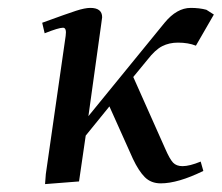

<svg xmlns="http://www.w3.org/2000/svg" viewBox="-20 -464 567 491"><path d="M87.9 -405.8Q151.9 -429.2 174.6 -436.5Q197.3 -443.8 210.9 -443.8Q241.2 -443.8 241.2 -419.9Q241.2 -418.9 238.8 -401.9L206.1 -167L400.9 -405.8Q432.1 -443.8 467.8 -443.8Q490.2 -443.8 507.8 -439L526.9 -426.8L481 -347.2Q461.4 -355 435.1 -355Q412.6 -355 394.8 -345.9Q377 -336.9 356.9 -311L320.8 -267.1L402.8 -83Q414.1 -57.1 422.6 -48.1Q431.2 -39.1 446.8 -39.1Q464.8 -39.1 493.2 -50.8L500 -26.9Q435.1 4.9 391.1 4.9Q366.2 4.9 350.3 -11Q334.5 -26.9 319.8 -58.1L259.8 -191.9L199.2 -117.2L182.1 0L95.2 6.8L97.2 -19L147.9 -372.1Q150.9 -393.1 141.1 -393.1Q129.9 -393.1 94.2 -378.9Z"/></svg>

Font: Dehuti Alt
Style: Bold-Italic
Weight: 700
Version: Version 1.2